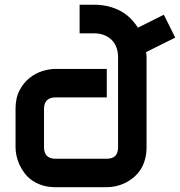

<svg xmlns="http://www.w3.org/2000/svg" viewBox="-20 -778 748 798"><path d="M589.1 -165.8Q589.1 -136.1 581.4 -111.1Q573.8 -86.1 560.9 -68.3Q548 -50.5 531.4 -37.4Q514.9 -24.3 496.3 -15.8Q477.7 -7.4 459.2 -3.7Q440.6 0 423.8 0H210.4Q179.7 0 155.4 -7.9Q131.2 -15.8 113.1 -28.5Q95 -41.1 82.2 -58.2Q69.3 -75.2 60.9 -93.6Q52.5 -111.9 48.5 -130.9Q44.6 -150 44.6 -165.8V-325.7Q44.6 -371.3 61.4 -403Q78.2 -434.7 103 -454.2Q127.7 -473.8 156.7 -482.7Q185.6 -491.6 210.4 -491.6H423.8V-373.3H211.4Q187.1 -373.3 175 -361.1Q162.9 -349 162.9 -325.7V-166.8Q162.9 -142.1 175 -130.2Q187.1 -118.3 210.4 -118.3H423.8Q447.5 -118.3 459.2 -130.2Q470.8 -142.1 470.8 -165.8V-539.1Q470.8 -562.4 464.1 -580.4Q457.4 -598.5 444.6 -611.6Q431.7 -624.8 412.6 -632.2Q393.6 -639.6 370.3 -639.6H310.9V-758.4H370.3Q404 -758.4 432.4 -751Q460.9 -743.6 483.7 -730.7Q506.4 -717.8 523.8 -700Q541.1 -682.2 553 -662.9L660.9 -716.8L708.4 -621.8L587.1 -561.4Q588.1 -555.9 588.6 -550.2Q589.1 -544.6 589.1 -539.1Z"/></svg>

Font: AKL FREE 001
Style: Regular
Weight: 400
Designer: AKL
Foundry: AKL
Version: Version 1.00;August 10, 2024;FontCreator 13.0.0.2630 64-bit